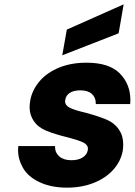

<svg xmlns="http://www.w3.org/2000/svg" viewBox="-20 -854 619 882"><path d="M525 -701 266 -600 287 -718 548 -834ZM288 8Q215 8 162 -17Q109 -42 86 -82Q63 -122 63 -165Q63 -174 64 -183H233Q233 -180 233 -178Q233 -152 253 -135Q273 -118 308 -118Q340 -118 359.5 -130.5Q379 -143 383 -163Q384 -167 384 -170Q384 -189 362.5 -199.5Q341 -210 287 -224Q230 -238 192.5 -253.5Q155 -269 135.5 -297.5Q116 -326 116 -361Q116 -376 119 -393Q128 -441 161.5 -480.5Q195 -520 250.5 -543Q306 -566 377 -566Q482 -566 530.5 -516.5Q579 -467 579 -394Q579 -385 578 -376H420Q420 -377 420 -379Q420 -406 402 -422.5Q384 -439 349 -439Q319 -439 301 -427.5Q283 -416 280 -396Q279 -392 279 -389Q279 -370 300.5 -359Q322 -348 374 -336Q433 -320 469.5 -304.5Q506 -289 526 -259.5Q546 -230 546 -192Q546 -178 544 -162Q535 -113 500.5 -74.5Q466 -36 411 -14Q356 8 288 8Z"/></svg>

Font: Fz Poppins
Style: Bold Italic
Weight: 700
Italic angle: -10°
Designer: Ninad Kale (Devanagari), Jonny Pinhorn (Latin)
Foundry: Indian Type Foundry
Version: Vit hóa bi Vntype.Com & FontZin.Com